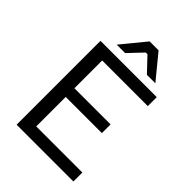

<svg xmlns="http://www.w3.org/2000/svg" viewBox="-254 -1003 1117 1117"><g transform="rotate(45 304.5 -445.0)"><path d="M96.4 0V-690H559.5V-616.2H184.1V-387.8H481.7V-316.2H184.1V-73.8H563.5V0ZM178.7 -741.1 301 -890H374.4L496.7 -741.1H427.2L344.9 -828H330.5L248.2 -741.1Z"/></g></svg>

Font: Mozilla Text ExtraLight
Style: Regular
Weight: 200
Designer: Studio DRAMA
Foundry: Studio DRAMA
Version: Version 1.000